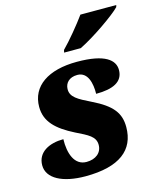

<svg xmlns="http://www.w3.org/2000/svg" viewBox="-115 -851 798 946"><g transform="rotate(-15 284.0 -378.0)"><path d="M259 -606H344C418 -642 535 -724 565 -756L568 -766H385C354 -723 299 -656 262 -619ZM204 10C378 10 460 -56 460 -173C460 -243 428 -288 327 -337C264 -368 227 -387 229 -429C230 -458 251 -483 293 -483C347 -483 360 -422 359 -369C445 -369 498 -393 498 -454C498 -504 452 -546 308 -546C161 -546 71 -485 71 -379C71 -304 120 -257 209 -212C270 -182 306 -166 306 -123C306 -83 274 -57 227 -57C165 -57 143 -123 145 -195C74 -195 11 -165 11 -97C11 -30 88 10 204 10Z"/></g></svg>

Font: Noto Serif SemiCondensed Black
Style: Italic
Weight: 900
Width: 4
Italic angle: -12°
Designer: Monotype Design Team
Foundry: Monotype Imaging Inc.
Version: Version 2.014